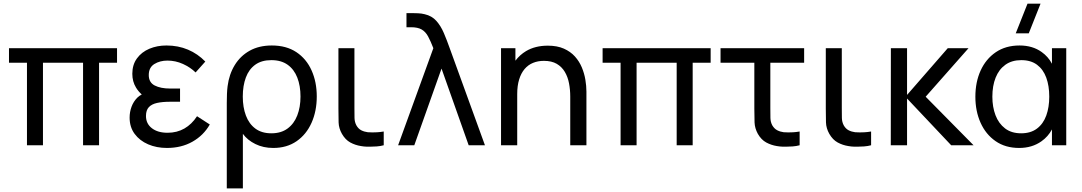

<svg xmlns="http://www.w3.org/2000/svg" viewBox="-20 -808 6021 1068"><path d="M130 0V-459H30V-540H631V-459H531V0H442V-459H219V0Z M908.5 15Q851 15 804 -5.2Q757 -25.5 729 -63.2Q701 -101 701 -154Q701 -185.5 711.8 -214.5Q722.5 -243.5 744 -265Q755 -275.5 768.5 -282.5Q749 -300 736.5 -321Q716 -354.5 716 -397.5Q716 -448 741.8 -483.2Q767.5 -518.5 810.8 -536.8Q854 -555 906 -555Q971 -555 1025.8 -531.8Q1080.5 -508.5 1122 -465.5L1068 -405Q1039 -433.5 997.8 -452.2Q956.5 -471 911.5 -471Q869.5 -471 838.5 -451.8Q807.5 -432.5 807.5 -390.5Q807.5 -349.5 840.5 -332.5Q873.5 -315.5 926 -315.5H981.5V-242H925.5Q884 -242 854 -235.5Q824 -229 808 -212Q792 -195 792 -163Q792 -120 824.8 -94.8Q857.5 -69.5 912 -69.5Q964.5 -69.5 1005.8 -93.2Q1047 -117 1076 -161.5L1147 -115.5Q1112 -54.5 1050.5 -19.8Q989 15 908.5 15Z M1241.5 240V-235.5Q1241.5 -262.5 1242.5 -286Q1243.5 -309.5 1246 -328.5Q1254.5 -395 1285.8 -446Q1317 -497 1369 -526Q1421 -555 1492 -555Q1573 -555 1628.8 -517.8Q1684.5 -480.5 1713.2 -416.2Q1742 -352 1742 -271.5Q1742 -190 1713 -125Q1684 -60 1629.8 -22.5Q1575.5 15 1500 15Q1444.5 15 1400.5 -6.8Q1356.5 -28.5 1331 -63.5V240ZM1489.5 -66.5Q1543.5 -66.5 1579.5 -93Q1615.5 -119.5 1633.5 -165.8Q1651.5 -212 1651.5 -271Q1651.5 -330.5 1633.8 -376.2Q1616 -422 1580 -447.8Q1544 -473.5 1489.5 -473.5Q1435 -473.5 1399.8 -448Q1364.5 -422.5 1347.5 -376.8Q1330.5 -331 1330.5 -271Q1330.5 -211 1348 -164.8Q1365.5 -118.5 1400.8 -92.5Q1436 -66.5 1489.5 -66.5Z M1988 4.5Q1956 -0.5 1928.5 -15.5Q1901 -30.5 1882 -63.5Q1864.5 -94.5 1863.5 -127Q1862.5 -159.5 1862.5 -204V-540H1951.5V-208Q1951.5 -174 1952 -151.5Q1952.5 -129 1962.5 -110.5Q1973 -92 1989.2 -83.5Q2005.5 -75 2025.5 -72.5Q2038 -71.5 2051.5 -71.5Q2060.5 -71.5 2077 -72.2Q2093.5 -73 2114.5 -76.5V0Q2096 5 2075.5 6.5Q2055 8 2037.5 8Q2032.5 8 2018.8 7.8Q2005 7.5 1988 4.5Z M2194.5 0 2390.5 -540Q2375 -580 2361 -605.8Q2347 -631.5 2325.5 -644Q2304 -656.5 2266.5 -656.5H2241V-735H2275.5Q2285 -735 2304.8 -734.2Q2324.5 -733.5 2342 -729Q2382 -720 2407 -692Q2432 -664 2449 -624Q2466 -584 2481.5 -540L2677.5 0H2587L2436 -426.5L2284.5 0Z M3152 0V-270.5Q3152 -309 3145.2 -344.5Q3138.5 -380 3121.8 -408.2Q3105 -436.5 3076.8 -453Q3048.5 -469.5 3005.5 -469.5Q2972 -469.5 2944.8 -458.2Q2917.5 -447 2898 -424Q2878.5 -401 2867.8 -366.2Q2857 -331.5 2857 -284.5V0H2767V-540H2847V-470.5Q2871.5 -503 2906.5 -524Q2957.5 -554 3027 -554Q3079.5 -554 3116.5 -537.5Q3153.5 -521 3178 -493.8Q3202.5 -466.5 3216.5 -432.8Q3230.5 -399 3236.2 -364.2Q3242 -329.5 3242 -298.5V0Z M3432 0V-459H3332V-540H3933V-459H3833V0H3744V-459H3521V0Z M4301.5 4.5Q4270 -0.5 4242.2 -15.5Q4214.5 -30.5 4195.5 -63.5Q4178.5 -94.5 4177.2 -127Q4176 -159.5 4176 -204V-459H3988V-540H4453V-459H4265V-208Q4265 -174 4265.5 -151.5Q4266 -129 4276 -110.5Q4287 -92 4303.2 -83.5Q4319.5 -75 4339 -72.5Q4351.5 -71.5 4365 -71.5Q4374.5 -71.5 4391 -72.2Q4407.5 -73 4428 -76.5V0Q4409.5 5 4389.2 6.5Q4369 8 4351.5 8Q4346.5 8 4332.8 7.8Q4319 7.5 4301.5 4.5Z M4699 4.5Q4667 -0.5 4639.5 -15.5Q4612 -30.5 4593 -63.5Q4575.5 -94.5 4574.5 -127Q4573.5 -159.5 4573.5 -204V-540H4662.5V-208Q4662.5 -174 4663 -151.5Q4663.5 -129 4673.5 -110.5Q4684 -92 4700.2 -83.5Q4716.5 -75 4736.5 -72.5Q4749 -71.5 4762.5 -71.5Q4771.5 -71.5 4788 -72.2Q4804.5 -73 4825.5 -76.5V0Q4807 5 4786.5 6.5Q4766 8 4748.5 8Q4743.5 8 4729.8 7.8Q4716 7.5 4699 4.5Z M4935 0 4935.5 -540H5025.5V-280L5252 -540H5367.5L5129 -270L5395.5 0H5271L5025.5 -260V0Z M5702.5 -622.5H5630L5695.5 -787.5H5768ZM5649 15Q5572.5 15 5518 -22.8Q5463.5 -60.5 5434.5 -125Q5405.5 -189.5 5405.5 -270Q5405.5 -351.5 5434.8 -415.8Q5464 -480 5519 -517.5Q5574 -555 5651.5 -555Q5724 -555 5774.5 -518.5Q5810.5 -493 5831.5 -453.5V-540H5911V0H5831.5V-88Q5810 -48 5773 -22Q5721 15 5649 15ZM5660 -66.5Q5713.5 -66.5 5748.2 -92.8Q5783 -119 5799.8 -165.2Q5816.5 -211.5 5816.5 -270.5Q5816.5 -330.5 5799.8 -376.2Q5783 -422 5748.5 -447.8Q5714 -473.5 5661 -473.5Q5608.5 -473.5 5572.5 -447.8Q5536.5 -422 5518.2 -376.2Q5500 -330.5 5500 -270Q5500 -213 5517.5 -167Q5535 -121 5570.5 -93.8Q5606 -66.5 5660 -66.5Z"/></svg>

Font: Cns Manrope Med
Style: Regular
Weight: 500
Designer: Mikhail Sharanda
Foundry: Mikhail Sharanda
Version: Version 4.504